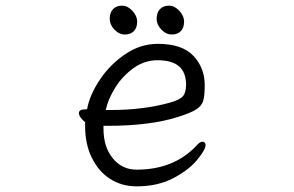

<svg xmlns="http://www.w3.org/2000/svg" viewBox="-20 -641 1040 679"><path d="M534 -574Q534 -596 545.5 -608.5Q557 -621 578 -621Q597 -621 614 -603Q631 -585 631 -564Q631 -543 619.5 -531Q608 -519 588 -519Q567 -519 550.5 -536.5Q534 -554 534 -574ZM278 -254 288 -255Q297 -305 333 -359Q369 -413 423 -449.5Q477 -486 538 -486Q624 -486 664 -443.5Q704 -401 704 -340Q704 -302 698.5 -284Q693 -266 673 -253.5Q653 -241 608 -227Q510 -196 359 -196H346V-186Q346 -121 379 -81Q412 -41 463 -41Q594 -41 674 -125Q686 -140 697 -140Q701 -140 704 -136.5Q707 -133 707 -128Q707 -112 677.5 -76Q648 -40 593 -11Q538 18 463 18Q411 18 370 -8Q329 -34 305 -82.5Q281 -131 281 -195V-209Q272 -216 265.5 -225Q259 -234 259 -241Q259 -247 264 -250.5Q269 -254 278 -254ZM374 -252Q486 -252 581 -278Q616 -288 627 -301Q638 -314 638 -341Q638 -385 613 -406.5Q588 -428 537 -428Q491 -428 452 -400Q413 -372 387.5 -331Q362 -290 354 -252ZM412 -621Q431 -621 448 -603Q465 -585 465 -564Q465 -543 453.5 -531Q442 -519 422 -519Q401 -519 384.5 -536.5Q368 -554 368 -574Q368 -596 379.5 -608.5Q391 -621 412 -621Z"/></svg>

Font: Iansui 0.93
Style: Regular
Weight: 400
Designer: But Ko / Fontworks Inc.
Foundry: zi-hi.com / Fontworks Inc.
Version: Version 0.931